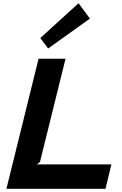

<svg xmlns="http://www.w3.org/2000/svg" viewBox="-20 -1176 761 1196"><path d="M673.8 -151.9 637.2 0H20L220.2 -810.1H388.2L229 -167L210 -151.9ZM469.2 -1155.8 540 -1060.1 279.8 -874 231 -939Z"/></svg>

Font: Sinkin Sans 700 Bold Italic
Style: Bold Italic
Weight: 700
Italic angle: -112°
Designer: Keith Bates
Foundry: K-Type
Version: Sinkin Sans (version 1.0)  by Keith Bates   •   © 2014   www